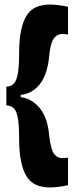

<svg xmlns="http://www.w3.org/2000/svg" viewBox="-20 -720 325 844"><path d="M8 -257V-339Q28 -340 40 -351.5Q52 -363 58 -394Q64 -425 64 -482Q64 -544 72.5 -585.5Q81 -627 97.5 -652.5Q114 -678 140 -689Q166 -700 200 -700Q217 -700 237 -697.5Q257 -695 279 -690V-568Q248 -575 231 -564.5Q214 -554 206.5 -530Q199 -506 196 -471Q192 -430 181 -399Q170 -368 153.5 -348Q137 -328 116 -316.5Q95 -305 71 -303V-293Q95 -290 116 -278Q137 -266 154 -245.5Q171 -225 182 -194.5Q193 -164 196 -125Q200 -91 207 -66.5Q214 -42 230.5 -31.5Q247 -21 279 -27V94Q257 99 236 101.5Q215 104 200 104Q166 104 140 93Q114 82 97.5 56.5Q81 31 72.5 -11Q64 -53 64 -114Q64 -173 58 -203.5Q52 -234 39.5 -245Q27 -256 8 -257Z"/></svg>

Font: Bricolage Grotesque 72pt Condensed ExtraBold
Style: Regular
Weight: 800
Width: 3
Designer: Mathieu Triay
Foundry: Atelier Triay
Version: Version 1.001;gftools[0.9.33.dev8+g029e19f]